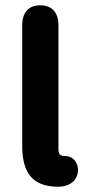

<svg xmlns="http://www.w3.org/2000/svg" viewBox="-20 -698 341 726"><path d="M275 -56C275 -74 264 -108 225 -108C199 -108 201 -125 201 -148V-603C201 -649 178 -678 132 -678C87 -678 64 -649 64 -603V-148C64 -55 94 8 200 8C249 8 275 -21 275 -56Z"/></svg>

Font: SN Pro
Style: Bold
Weight: 700
Designer: Tobias Whetton
Foundry: Supernotes
Version: Version 1.003;Glyphs 3.3 (3324)